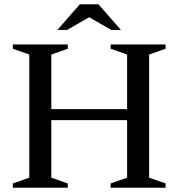

<svg xmlns="http://www.w3.org/2000/svg" viewBox="-20 -878 834 898"><path d="M220 -47 297 -20V0H40V-20L117 -47V-623L40 -650V-670H297V-650L220 -623V-367.5H574.5V-623L497.5 -650V-670H754.5V-650L677.5 -623V-47L754.5 -20V0H497.5V-20L574.5 -47V-316H220ZM500 -738 397 -797.5 294 -738H248.5L353.5 -858H440.5L545.5 -738Z"/></svg>

Font: Newsreader Text Medium
Style: Regular
Weight: 500
Designer: Hugues Gentile
Foundry: Production Type
Version: Version 1.002